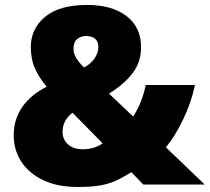

<svg xmlns="http://www.w3.org/2000/svg" viewBox="-20 -743 844 773"><path d="M330.1 -723.1Q431.2 -723.1 489.5 -678.2Q547.9 -633.3 547.9 -553.2Q547.9 -491.2 512 -446Q476.1 -400.9 418.9 -366.2L516.1 -273.9Q552.2 -329.6 566.9 -400.9H765.1Q749.5 -328.6 717 -261.5Q684.6 -194.3 647.9 -149.9L804.2 0H557.1L508.8 -49.8Q481.9 -33.2 455.3 -19.5Q428.7 -5.9 391.1 2Q353.5 9.8 293.9 9.8Q210.4 9.8 152.6 -18.3Q94.7 -46.4 64.9 -93.5Q35.2 -140.6 35.2 -198.2Q35.2 -262.2 69.3 -311.8Q103.5 -361.3 168 -394Q138.2 -428.7 121.1 -466.8Q104 -504.9 104 -553.2Q104 -627.4 161.6 -675.3Q219.2 -723.1 330.1 -723.1ZM327.1 -598.1Q306.6 -598.1 291.3 -586.2Q275.9 -574.2 275.9 -546.9Q275.9 -525.4 288.8 -506.1Q301.8 -486.8 318.8 -471.2Q346.7 -486.8 361.3 -508.8Q376 -530.8 376 -553.2Q376 -577.1 362.1 -587.6Q348.1 -598.1 327.1 -598.1ZM272 -289.1Q231.9 -258.8 231.9 -211.9Q231.9 -181.2 254.2 -161.6Q276.4 -142.1 312 -142.1Q339.8 -142.1 360.8 -149.4Q381.8 -156.7 393.1 -166Z"/></svg>

Font: Open Sans ExtraBold
Style: Regular
Weight: 800
Designer: Monotype Design Team
Foundry: Monotype Imaging Inc.
Version: Version 3.003; ttfautohint (v1.8.4)